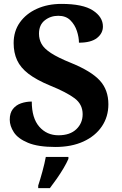

<svg xmlns="http://www.w3.org/2000/svg" viewBox="-20 -744 626 985"><path d="M264 10Q175 10 123.5 -11.5Q72 -33 51 -65.5Q30 -98 30 -130Q30 -164 46 -184.5Q62 -205 88 -214Q114 -223 143 -223Q143 -138 181.5 -94Q220 -50 280 -50Q339 -50 371.5 -81Q404 -112 404 -158Q404 -209 362.5 -240Q321 -271 237 -305Q167 -334 126 -365.5Q85 -397 67.5 -435.5Q50 -474 50 -523Q50 -584 82 -629Q114 -674 169.5 -699Q225 -724 295 -724Q405 -724 456.5 -690.5Q508 -657 508 -608Q508 -573 477.5 -549Q447 -525 385 -525Q385 -553 374.5 -585Q364 -617 341 -640Q318 -663 279 -663Q239 -663 209.5 -639.5Q180 -616 180 -571Q180 -543 193 -519Q206 -495 242 -471.5Q278 -448 345 -421Q448 -379 492 -331Q536 -283 536 -209Q536 -145 502.5 -95.5Q469 -46 408 -18Q347 10 264 10ZM176 208Q186 178 197.5 136Q209 94 215 61H331V71Q322 92 306 119Q290 146 271.5 172.5Q253 199 236 221H176Z"/></svg>

Font: Noto Serif Bengali
Style: Bold
Weight: 700
Designer: Juan Bruce, Universal Thirst, Indian Type Foundry and the Monotype Design Team.
Foundry: Monotype Imaging Inc.
Version: Version 2.003; ttfautohint (v1.8.4.7-5d5b)